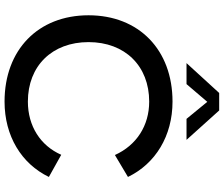

<svg xmlns="http://www.w3.org/2000/svg" viewBox="-88 -862 960 823"><g transform="rotate(90 391.5 -450.0)"><path d="M415 10C562 10 681 -62 738 -180L643 -233C604 -144 520 -90 415 -90C262 -90 160 -194 160 -350C160 -506 262 -610 415 -610C518 -610 602 -556 644 -463L738 -519C681 -637 562 -710 415 -710C193 -710 45 -566 45 -350C45 -134 193 10 415 10ZM453 -910H378L250 -770H340L416 -859L489 -770H579Z"/></g></svg>

Font: Gully Medium
Style: Regular
Weight: 500
Designer: jaikishan Patel
Foundry: MagicType
Version: Version 1.000;Glyphs 3.2 (3242)